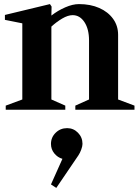

<svg xmlns="http://www.w3.org/2000/svg" viewBox="-20 -536 681 938"><path d="M8 0V-20L89 -50V-422L4 -439V-463L224 -516L232 -504L231 -460Q262 -484 298.5 -500Q335 -516 366 -516Q422 -516 465 -497Q508 -478 532.5 -444Q557 -410 557 -366V-50L637 -20V0H348V-20L415 -50V-338Q415 -394 392.5 -428Q370 -462 335 -462Q312 -462 284 -445.5Q256 -429 231 -406V-50L299 -20V0ZM255 382 229 365 285 240Q261 233 245 213Q229 193 229 167Q229 135 252 112.5Q275 90 308 90Q339 90 361 112.5Q383 135 383 167Q383 178 377 194.5Q371 211 363 223Z"/></svg>

Font: Wittgenstein
Style: Bold
Weight: 700
Designer: Jörg Drees
Foundry: Jörg Drees
Version: Version 1.303; ttfautohint (v1.8.4.7-5d5b)